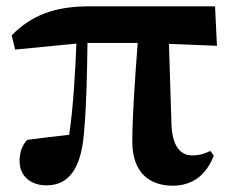

<svg xmlns="http://www.w3.org/2000/svg" viewBox="-20 -571 735 608"><path d="M527 17C587 17 632 -14 657 -78L646 -93C627 -84 613 -79 588 -79C552 -79 526 -107 523 -176L515 -432L667 -426L661 -551H263C152 -551 79 -522 17 -459L28 -414L222 -433C218 -346 213 -237 199 -144C152 -139 110 -134 66 -128C49 -110 42 -86 42 -61C42 -12 79 16 127 16C203 16 240 -45 247 -164C254 -242 256 -349 257 -435H416C408 -325 399 -208 399 -122C399 -24 454 17 527 17Z"/></svg>

Font: Source Han Serif KR Heavy
Style: Regular
Weight: 900
Designer: Ryoko NISHIZUKA 西塚涼子 (kana & ideographs); Frank Grießhammer (Latin, Greek & Cyrillic); Wenlong ZHANG 张文龙 (bopomofo); San
Foundry: Adobe
Version: Version 2.001;hotconv 1.1.0;makeotfexe 2.6.0